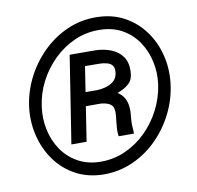

<svg xmlns="http://www.w3.org/2000/svg" viewBox="-81 -805 924 899"><g transform="rotate(-10 381.0 -355.5)"><path d="M399.9 -318.8H291L300.3 -384.3L378.9 -383.8Q398.4 -384.3 419.7 -390.1Q440.9 -396 456.8 -408.7Q472.7 -421.4 477.1 -443.8Q481.4 -468.3 473.4 -481Q465.3 -493.7 448.5 -498.5Q431.6 -503.4 410.6 -503.9L342.3 -504.4L288.1 -154.3H215.8L280.8 -569.3L406.2 -568.8Q444.8 -567.4 477.8 -554.2Q510.7 -541 530.3 -513.9Q549.8 -486.8 548.3 -444.3Q547.4 -407.2 529.5 -389.2Q511.7 -371.1 485.6 -360.6Q459.5 -350.1 434.1 -335.4Q431.6 -334.5 429.9 -332.3Q428.2 -330.1 426.3 -328.6Q421.9 -325.2 418 -323Q414.1 -320.8 409.7 -320.1Q405.3 -319.3 399.9 -318.8ZM388.2 -318.4 398.4 -373Q456.1 -371.6 487.3 -341.1Q518.6 -310.5 514.6 -251.5L512.2 -224.1Q510.7 -208 511.2 -193.1Q511.7 -178.2 513.2 -162.6L512.7 -153.3L440.4 -153.8Q437.5 -171.4 438.7 -189.2Q439.9 -207 441.9 -225.1L444.8 -252Q448.2 -287.1 434.8 -301Q421.4 -314.9 388.2 -318.4ZM109.9 -352.5Q102.1 -296.9 113.3 -243.7Q124.5 -190.4 153.3 -147.5Q182.1 -104.5 227.8 -78.4Q273.4 -52.2 333.5 -50.8Q397.9 -49.8 454.1 -74.7Q510.3 -99.6 554.7 -143.3Q599.1 -187 627.4 -242.9Q655.8 -298.8 664.6 -359.4Q672.4 -415 660.9 -468Q649.4 -521 620.6 -564Q591.8 -606.9 546.4 -632.8Q501 -658.7 440.4 -659.7Q376.5 -661.1 320.3 -636.5Q264.2 -611.8 219.5 -568.1Q174.8 -524.4 146.2 -468.8Q117.7 -413.1 109.9 -352.5ZM50.3 -352.5Q58.1 -425.3 90.8 -491.9Q123.5 -558.6 175.3 -610.6Q227.1 -662.6 293.5 -692.4Q359.9 -722.2 436 -720.7Q508.8 -719.7 565.4 -689Q622.1 -658.2 659.9 -606.9Q697.8 -555.7 714.1 -491.5Q730.5 -427.2 723.1 -358.9Q715.3 -286.6 683.1 -220Q650.9 -153.3 599.1 -100.8Q547.4 -48.3 480.7 -18.6Q414.1 11.2 338.4 10.3Q265.1 8.8 208.5 -22Q151.9 -52.7 114.3 -104.2Q76.7 -155.8 60.1 -220.2Q43.5 -284.7 50.3 -352.5Z"/></g></svg>

Font: Roboto Condensed ExtraBold
Style: Italic
Weight: 800
Italic angle: -12°
Designer: Christian Robertson
Foundry: Google
Version: Version 3.008; 2023